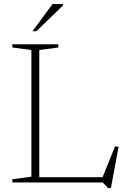

<svg xmlns="http://www.w3.org/2000/svg" viewBox="-20 -901 626 948"><path d="M527.5 27.5H514L487 0H151V-26H510.5L481 -12.5L548 -178.5L565.5 -176ZM174 -654V0H41V-16L135 -28.5V-654L41 -666.5V-682.5H268V-666.5ZM140.5 -747 239.5 -881H291V-874L160 -747Z"/></svg>

Font: Newsreader ExtraLight
Style: Regular
Weight: 250
Designer: Hugues Gentile
Foundry: Production Type
Version: Version 1.003